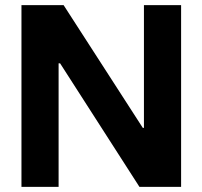

<svg xmlns="http://www.w3.org/2000/svg" viewBox="-20 -727 787 747"><path d="M63.5 -707H227.5L535.6 -229.5H540V-707H684.6V0H522.5L213.9 -480.5H208V0H63.5Z"/></svg>

Font: Wanted Sans
Style: Bold
Weight: 700
Designer: Original Design by Kil Hyung-jin and Kang Hanbin, Wanted Lab, Inc; Hangeul from Source Han Sans by Jang Soo-young and Ka
Foundry: Wanted Lab, Inc.
Version: Version 1.000